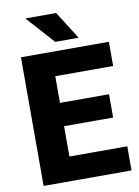

<svg xmlns="http://www.w3.org/2000/svg" viewBox="-98 -980 758 1045"><g transform="rotate(-10 280.5 -457.5)"><path d="M542.5 0H167V-133.3H542.5ZM222.7 0H56.6V-710.9H222.7ZM493.7 -300.8H167V-429.7H493.7ZM542.5 -577.1H167V-710.9H542.5ZM384.3 -761.2H254.9L116.7 -915H287.1Z"/></g></svg>

Font: Heebo ExtraBold
Style: Regular
Weight: 800
Designer: Oded Ezer
Foundry: Ezer Type House
Version: Version 3.100